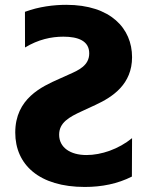

<svg xmlns="http://www.w3.org/2000/svg" viewBox="-20 -757 617 788"><path d="M328.1 10.3C398.1 10.3 462.7 -2.8 521.3 -32.3L522 -190C466.6 -144.9 396 -120.7 334.9 -120.7C268.5 -120.7 222.7 -151.6 222.7 -204.2C222.7 -253.9 263.8 -276.6 315.7 -300.4L372.5 -326.7C443.9 -359.7 522 -412.3 522 -522.4C522 -639.9 434.3 -737.2 252.1 -737.2C201 -737.2 139.6 -729.8 82.4 -708.5L82.7 -562.1C137.4 -595.2 190.7 -606.5 240.1 -606.5C300.4 -606.5 346.2 -589.5 346.2 -538C346.2 -487.9 302.2 -468.8 265.3 -452.4L222.7 -433.2C151.6 -401.6 42.6 -352.6 42.6 -213.1C42.6 -81 141 10.3 328.1 10.3Z"/></svg>

Font: TID UI
Style: Bold
Weight: 700
Designer: The TID Project Authors
Foundry: Bakken & Bæck
Version: Version 1.001;hotconv 1.0.109;makeotfexe 2.5.65596